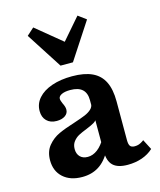

<svg xmlns="http://www.w3.org/2000/svg" viewBox="-106 -757 705 844"><g transform="rotate(-15 247.0 -334.5)"><path d="M283.4 -74V-306.1Q283.4 -339.2 265.3 -355.5Q247.3 -371.9 210.7 -371.9Q186.1 -371.9 171.4 -364.9Q156.8 -357.8 156.8 -346.1Q156.8 -342 159 -335.5Q161.3 -328.9 163.7 -323.2Q167.7 -315.5 170.1 -308Q172.5 -300.6 172.5 -293.4Q172.5 -276.4 157.7 -266Q142.9 -255.7 119.2 -255.7Q90.6 -255.7 73.9 -272.3Q57.2 -288.8 57.2 -317.2Q57.2 -350.4 79.3 -375.4Q101.4 -400.5 141.5 -414.4Q181.7 -428.3 234 -428.3Q289.7 -428.3 325.3 -411.7Q360.8 -395.1 377.9 -360.4Q395 -325.7 395 -270.9V-94.4Q395 -75.1 401 -67.3Q407 -59.5 421.6 -59.5Q432 -59.5 440.9 -62.6Q449.7 -65.8 458.7 -72L463.8 -75.9L487.7 -29.5Q466.4 -9.6 436.3 0.9Q406.2 11.3 371.3 11.3Q325.3 11.3 304.4 -9Q283.4 -29.3 283.4 -74ZM45.5 -95.9Q45.5 -136.1 66.7 -161.8Q88 -187.6 117.5 -201.2Q147 -214.8 193.2 -229.1Q225.5 -239.8 243.1 -247.1Q260.7 -254.5 272.5 -265.4Q284.2 -276.2 284.2 -291.7L288.6 -223.8Q284.3 -212.5 272.6 -205.3Q260.9 -198.1 236.8 -188.3Q212.8 -179 198.3 -171.2Q183.8 -163.3 173.3 -149.7Q162.7 -136.1 162.7 -115.8Q162.7 -93.8 175.4 -80.8Q188.1 -67.8 210.3 -67.8Q233.6 -67.8 254.9 -83.9Q276.2 -100.1 294.7 -133L294.8 -72.1Q272.2 -29.6 240 -9.2Q207.8 11.3 164.2 11.3Q109.8 11.3 77.6 -17.8Q45.5 -46.9 45.5 -95.9ZM362.9 -652.6 254.2 -486.4H197.8L92.4 -650.1L125.1 -679.6L268.8 -561.5L209.2 -544.1L326.5 -679.6Z"/></g></svg>

Font: Playfair Micro SmCond SmLight
Style: Regular
Weight: 360
Width: 4
Designer: Claus Eggers Sørensen
Foundry: Claus Eggers Sørensen
Version: Version 2.100;Glyphs 3.2 (3219)